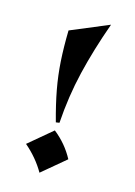

<svg xmlns="http://www.w3.org/2000/svg" viewBox="-114 -585 459 654"><g transform="rotate(20 115.5 -258.5)"><path d="M172.4 -537.1Q146 -436.5 132.8 -347.2Q119.6 -257.8 121.6 -163.1L109.4 -160.2Q87.9 -217.8 74.7 -265.4Q61.5 -313 54.2 -361.3Q46.9 -409.7 43 -469.2ZM115.7 -133.3Q162.6 -102.5 192.4 -56.6L115.7 20Q85 -23.9 39.1 -56.6Z"/></g></svg>

Font: Lateef ExtraBold
Style: Regular
Weight: 800
Designer: SIL International
Foundry: SIL International
Version: Version 4.200